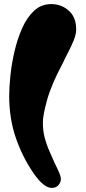

<svg xmlns="http://www.w3.org/2000/svg" viewBox="-20 -820 423 940"><path d="M190 -223Q189 -183 199 -145.5Q209 -108 223.5 -76.5Q238 -45 248 -21Q263 9 270.5 27Q278 45 278 57Q278 72 266.5 86Q255 100 232 100Q214 100 191.5 82Q169 64 142 25Q87 -57 56 -149.5Q25 -242 25 -351Q25 -392 31 -450Q37 -508 51 -568.5Q65 -629 88.5 -682Q112 -735 147 -767.5Q182 -800 231 -800Q280 -800 316.5 -768Q353 -736 353 -676Q353 -653 341.5 -624Q330 -595 314.5 -565.5Q299 -536 286 -508Q231 -405 210.5 -330.5Q190 -256 190 -223Z"/></svg>

Font: Matemasie
Style: Regular
Weight: 400
Designer: Adam Yeo
Version: Version 1.001; ttfautohint (v1.8.4.7-5d5b)